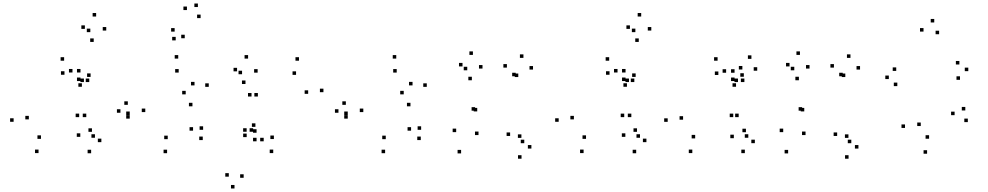

<svg xmlns="http://www.w3.org/2000/svg" viewBox="-20 -849 5620 1092"><path d="M430.3 -182.8V-202.8H410.3V-182.8ZM470.7 -182.8V-202.8H450.7V-182.8ZM487.7 -382.3V-402.3H467.7V-382.3ZM457.3 -382.3V-402.3H437.3V-382.3ZM213 -59.2V-79.2H193V-59.2ZM144 -170V-190H124V-170ZM346.7 -423.8V-443.8H326.7V-423.8ZM437.8 -388V-408H417.8V-388ZM437.8 -436.7V-456.7H417.8V-436.7ZM392.2 -436.7V-456.7H372.2V-436.7ZM445.7 -355.5V-375.5H425.7V-355.5ZM495.3 -411.5V-431.5H475.3V-411.5ZM344.7 -503.7V-523.7H324.7V-503.7ZM57.5 -156.3V-176.3H37.5V-156.3ZM199.2 21.7V1.7H179.2V21.7ZM556.5 -40.5V-60.5H536.5V-40.5ZM503 -99.2V-119.2H483V-99.2ZM520 -65.5V-85.5H500V-65.5ZM584.3 -675.2V-695.2H564.3V-675.2ZM526.8 -755V-775H506.8V-755ZM462.7 -684.7V-704.7H442.7V-684.7ZM513 -610.5V-630.5H493V-610.5ZM493.7 -666.2V-686.2H473.7V-666.2ZM436.7 -70.7V-90.7H416.7V-70.7ZM498.3 22.7V2.7H478.3V22.7Z M1133.2 -52.3V-72.3H1113.2V-52.3ZM1135.2 -110.7V-130.7H1115.2V-110.7ZM1078 -105.8V-125.8H1058V-105.8ZM934 -57.5V-77.5H914V-57.5ZM806.3 -211.5V-231.5H786.3V-211.5ZM996.3 -436.2V-456.2H976.3V-436.2ZM1086.3 -363.3V-383.3H1066.3V-363.3ZM1036.2 -312.3V-332.3H1016.2V-312.3ZM707 -252.7V-272.7H687V-252.7ZM665 -207.7V-227.7H645V-207.7ZM717.8 -174.3V-194.3H697.8V-174.3ZM1074.5 -244.3V-264.3H1054.5V-244.3ZM1167.3 -355V-375H1147.3V-355ZM993.7 -515.7V-535.7H973.7V-515.7ZM717.8 -194.8V-214.8H697.8V-194.8ZM930.3 22.3V2.3H910.3V22.3ZM973.3 -669.2V-689.2H953.3V-669.2ZM1043.2 -791.8V-811.8H1023.2V-791.8ZM1105.5 -809V-829H1085.5V-809ZM1121 -746V-766H1101V-746ZM1030.7 -631.5V-651.5H1010.7V-631.5ZM979.3 -619.3V-639.3H959.3V-619.3Z M1819.5 -324.7V-344.7H1799.5V-324.7ZM1680.5 -503.7V-523.7H1660.5V-503.7ZM1446.7 -300V-320H1426.7V-300ZM1410.5 -300V-320H1390.5V-300ZM1382.8 -99.7V-119.7H1362.8V-99.7ZM1419.7 -99.7V-119.7H1399.7V-99.7ZM1663.8 -423.2V-443.2H1643.8V-423.2ZM1732.7 -315.3V-335.3H1712.7V-315.3ZM1537.7 -58.2V-78.2H1517.7V-58.2ZM1439.2 -94V-114H1419.2V-94ZM1439.2 -45.3V-65.3H1419.2V-45.3ZM1479.8 -45.3V-65.3H1459.8V-45.3ZM1432.7 -127.5V-147.5H1412.7V-127.5ZM1383 -69.2V-89.2H1363V-69.2ZM1534 21.7V1.7H1514V21.7ZM1365.8 162.2V142.2H1345.8V162.2ZM1445.3 -435.8V-455.8H1425.3V-435.8ZM1391 -515.7V-535.7H1371V-515.7ZM1328.3 -443.2V-463.2H1308.3V-443.2ZM1376.2 -371.2V-391.2H1356.2V-371.2ZM1356.7 -426.8V-446.8H1336.7V-426.8ZM1281.3 155.8V135.8H1261.3V155.8ZM1313.7 223V203H1293.7V223Z M2373.2 -52.3V-72.3H2353.2V-52.3ZM2375.2 -110.7V-130.7H2355.2V-110.7ZM2318 -105.8V-125.8H2298V-105.8ZM2174 -57.5V-77.5H2154V-57.5ZM2046.3 -211.5V-231.5H2026.3V-211.5ZM2236.3 -436.2V-456.2H2216.3V-436.2ZM2326.3 -363.3V-383.3H2306.3V-363.3ZM2276.2 -312.3V-332.3H2256.2V-312.3ZM1947 -252.7V-272.7H1927V-252.7ZM1905 -207.7V-227.7H1885V-207.7ZM1957.8 -174.3V-194.3H1937.8V-174.3ZM2314.5 -244.3V-264.3H2294.5V-244.3ZM2407.3 -355V-375H2387.3V-355ZM2233.7 -515.7V-535.7H2213.7V-515.7ZM1957.8 -194.8V-214.8H1937.8V-194.8ZM2170.3 22.3V2.3H2150.3V22.3Z M3002.3 -4V-24H2982.3V-4ZM2945.5 -64.8V-84.8H2925.5V-64.8ZM2961.8 -34.5V-54.5H2941.8V-34.5ZM3011.5 -453.3V-473.3H2991.5V-453.3ZM2957 -519.8V-539.8H2937V-519.8ZM2863 -464.5V-484.5H2843V-464.5ZM2694.2 -215.3V-235.3H2674.2V-215.3ZM2682.2 -219.5V-239.5H2662.2V-219.5ZM2724.2 -459V-479H2704.2V-459ZM2669.7 -536.7V-556.7H2649.7V-536.7ZM2610.5 -471.2V-491.2H2590.5V-471.2ZM2663.7 -392.5V-412.5H2643.7V-392.5ZM2637.5 -449.2V-469.2H2617.5V-449.2ZM2574.5 -97.5V-117.5H2554.5V-97.5ZM2602.5 23.5V3.5H2582.5V23.5ZM2701.5 -80.8V-100.8H2681.5V-80.8ZM2913 -415.2V-435.2H2893V-415.2ZM2927.7 -410.8V-430.8H2907.7V-410.8ZM2881.3 -75.7V-95.7H2861.3V-75.7ZM2946.2 53.7V33.7H2926.2V53.7Z M3530.3 -182.8V-202.8H3510.3V-182.8ZM3570.7 -182.8V-202.8H3550.7V-182.8ZM3587.7 -382.3V-402.3H3567.7V-382.3ZM3557.3 -382.3V-402.3H3537.3V-382.3ZM3313 -59.2V-79.2H3293V-59.2ZM3244 -170V-190H3224V-170ZM3446.7 -423.8V-443.8H3426.7V-423.8ZM3537.8 -388V-408H3517.8V-388ZM3537.8 -436.7V-456.7H3517.8V-436.7ZM3492.2 -436.7V-456.7H3472.2V-436.7ZM3545.7 -355.5V-375.5H3525.7V-355.5ZM3595.3 -411.5V-431.5H3575.3V-411.5ZM3444.7 -503.7V-523.7H3424.7V-503.7ZM3157.5 -156.3V-176.3H3137.5V-156.3ZM3299.2 21.7V1.7H3279.2V21.7ZM3656.5 -40.5V-60.5H3636.5V-40.5ZM3603 -99.2V-119.2H3583V-99.2ZM3620 -65.5V-85.5H3600V-65.5ZM3684.3 -675.2V-695.2H3664.3V-675.2ZM3626.8 -755V-775H3606.8V-755ZM3562.7 -684.7V-704.7H3542.7V-684.7ZM3613 -610.5V-630.5H3593V-610.5ZM3593.7 -666.2V-686.2H3573.7V-666.2ZM3536.7 -70.7V-90.7H3516.7V-70.7ZM3598.3 22.7V2.7H3578.3V22.7Z M4150.3 -182.8V-202.8H4130.3V-182.8ZM4181.2 -182.8V-202.8H4161.2V-182.8ZM4213.7 -382.3V-402.3H4193.7V-382.3ZM4177.3 -382.3V-402.3H4157.3V-382.3ZM3933.8 -61.8V-81.8H3913.8V-61.8ZM3865 -168.2V-188.2H3845V-168.2ZM4065.7 -422.5V-442.5H4045.7V-422.5ZM4157.8 -388V-408H4137.8V-388ZM4157.8 -435.3V-455.3H4137.8V-435.3ZM4109.8 -435.3V-455.3H4089.8V-435.3ZM4166.2 -355.5V-375.5H4146.2V-355.5ZM4210.5 -412.5V-432.5H4190.5V-412.5ZM4061.3 -503.7V-523.7H4041.3V-503.7ZM3777.5 -156V-176H3757.5V-156ZM3917.5 21.7V1.7H3897.5V21.7ZM4273.2 -34.7V-54.7H4253.2V-34.7ZM4222.5 -97V-117H4202.5V-97ZM4236 -65.5V-85.5H4216V-65.5ZM4286.7 -446.8V-466.8H4266.7V-446.8ZM4253.7 -514.2V-534.2H4233.7V-514.2ZM4202.2 -453.7V-473.7H4182.2V-453.7ZM4153.7 -63V-83H4133.7V-63ZM4216.3 22V2H4196.3V22Z M4862.3 -4V-24H4842.3V-4ZM4805.5 -64.8V-84.8H4785.5V-64.8ZM4821.8 -34.5V-54.5H4801.8V-34.5ZM4871.5 -453.3V-473.3H4851.5V-453.3ZM4817 -519.8V-539.8H4797V-519.8ZM4723 -464.5V-484.5H4703V-464.5ZM4554.2 -215.3V-235.3H4534.2V-215.3ZM4542.2 -219.5V-239.5H4522.2V-219.5ZM4584.2 -459V-479H4564.2V-459ZM4529.7 -536.7V-556.7H4509.7V-536.7ZM4470.5 -471.2V-491.2H4450.5V-471.2ZM4523.7 -392.5V-412.5H4503.7V-392.5ZM4497.5 -449.2V-469.2H4477.5V-449.2ZM4434.5 -97.5V-117.5H4414.5V-97.5ZM4462.5 23.5V3.5H4442.5V23.5ZM4561.5 -80.8V-100.8H4541.5V-80.8ZM4773 -415.2V-435.2H4753V-415.2ZM4787.7 -410.8V-430.8H4767.7V-410.8ZM4741.3 -75.7V-95.7H4721.3V-75.7ZM4806.2 53.7V33.7H4786.2V53.7Z M5484.5 -154.5V-174.5H5464.5V-154.5ZM5470.2 -220.8V-240.8H5450.2V-220.8ZM5409.3 -194V-214H5389.3V-194ZM5264.2 -60V-80H5244.2V-60ZM5216.8 -132.2V-152.2H5196.8V-132.2ZM5321.2 -654.3V-674.3H5301.2V-654.3ZM5293.5 -721.2V-741.2H5273.5V-721.2ZM5232.5 -669.3V-689.3H5212.5V-669.3ZM5127.2 -121.3V-141.3H5107.2V-121.3ZM5252.8 25.3V5.3H5232.8V25.3ZM5440 -395V-415H5420V-395ZM5487.2 -444.3V-464.3H5467.2V-444.3ZM5436.5 -482.2V-502.2H5416.5V-482.2ZM5077.3 -445.7V-465.7H5057.3V-445.7ZM5035.2 -399.3V-419.3H5015.2V-399.3ZM5083.5 -359.2V-379.2H5063.5V-359.2Z"/></svg>

Font: Monaspace Radon Dots Var
Style: Regular
Weight: 400
Designer: Riley Cran and the Lettermatic Team
Version: Version 1.100 (Monaspace Radon Dots)